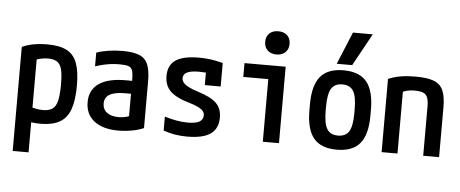

<svg xmlns="http://www.w3.org/2000/svg" viewBox="-60 -940 3119 1301"><g transform="rotate(5 1500.0 -290.0)"><path d="M64 -498Q135 -530 235 -530Q318 -530 367 -505Q416 -480 437.5 -423Q459 -366 459 -270Q459 -169 437 -107.5Q415 -46 365.5 -18Q316 10 235 10Q203 10 172.5 5.5Q142 1 117 -6L145 -103Q174 -93 198 -88.5Q222 -84 244 -84Q285 -84 308.5 -100.5Q332 -117 341.5 -157.5Q351 -198 351 -268Q351 -333 342 -369Q333 -405 310.5 -420Q288 -435 249 -435Q225 -435 201 -430Q177 -425 147 -413L172 -471V210H64Z M764 10Q659 10 600 -36Q541 -82 541 -164Q541 -247 603 -290.5Q665 -334 785 -334H882V-246H786Q650 -246 650 -165Q650 -125 679 -103Q708 -81 760 -81Q788 -81 813 -88Q838 -95 858 -109L829 -49V-337Q829 -380 822.5 -402Q816 -424 796 -431Q776 -438 736 -438Q709 -438 684 -435.5Q659 -433 632 -427Q605 -421 570 -410V-503Q606 -516 651.5 -523Q697 -530 748 -530Q820 -530 861.5 -513Q903 -496 920 -454.5Q937 -413 937 -340V-22Q904 -7 857 1.5Q810 10 764 10Z M1233 10Q1189 10 1149.5 3.5Q1110 -3 1071 -17V-112Q1113 -99 1152 -92Q1191 -85 1229 -85Q1283 -85 1308 -99.5Q1333 -114 1333 -144Q1333 -160 1322.5 -172.5Q1312 -185 1289 -196.5Q1266 -208 1229 -219Q1137 -245 1097.5 -284Q1058 -323 1058 -387Q1058 -461 1108.5 -495.5Q1159 -530 1267 -530Q1305 -530 1342 -525.5Q1379 -521 1430 -508V-348H1322V-488L1370 -426Q1336 -432 1315 -433.5Q1294 -435 1275 -435Q1220 -435 1194 -422Q1168 -409 1168 -382Q1168 -366 1179 -352Q1190 -338 1214 -325.5Q1238 -313 1279 -300Q1369 -272 1406 -235.5Q1443 -199 1443 -138Q1443 -62 1391.5 -26Q1340 10 1233 10Z M1747 0V-426H1577V-520H1857V0ZM1787 -597Q1749 -597 1726.5 -618.5Q1704 -640 1704 -676Q1704 -713 1726.5 -734Q1749 -755 1787 -755Q1825 -755 1847.5 -734Q1870 -713 1870 -676Q1870 -640 1847.5 -618.5Q1825 -597 1787 -597Z M2250 10Q2143 10 2093 -50.5Q2043 -111 2043 -240V-280Q2043 -409 2093 -469.5Q2143 -530 2250 -530Q2358 -530 2408 -469.5Q2458 -409 2458 -280V-240Q2458 -111 2408 -50.5Q2358 10 2250 10ZM2250 -86Q2303 -86 2325.5 -123Q2348 -160 2348 -248V-273Q2348 -360 2325.5 -397Q2303 -434 2250 -434Q2198 -434 2175.5 -397Q2153 -360 2153 -273V-248Q2153 -160 2175.5 -123Q2198 -86 2250 -86ZM2305 -570H2200L2291 -790H2426Z M2555 -498Q2594 -515 2639 -522.5Q2684 -530 2740 -530Q2820 -530 2864.5 -513Q2909 -496 2927.5 -454.5Q2946 -413 2946 -340V0H2838V-334Q2838 -374 2829.5 -396Q2821 -418 2800 -426.5Q2779 -435 2741 -435Q2722 -435 2705.5 -432.5Q2689 -430 2670.5 -423Q2652 -416 2626 -402L2663 -470V0H2555Z"/></g></svg>

Font: M PLUS 1 Code Medium
Style: Regular
Weight: 500
Designer: Coji Morishita
Foundry: UNDERFOREST DESIGN
Version: Version 1.002